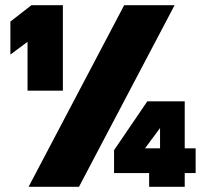

<svg xmlns="http://www.w3.org/2000/svg" viewBox="-20 -719 792 739"><path d="M86 -558 20 -509V-636L101 -699H222V-370H86ZM458 -699H652L284 0H90ZM554 -53H419V-141L547 -329H691V-148H733V-53H691V0H554ZM596 -148V-226L538 -148Z"/></svg>

Font: Readiness ExtraBold
Style: Regular
Weight: 800
Designer: Katatrad Team
Foundry: CadsonDemak
Version: Version 1.00;January 16, 2020;FontCreator 12.0.0.2550 64-bit